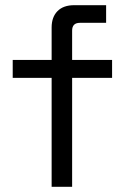

<svg xmlns="http://www.w3.org/2000/svg" viewBox="-20 -720 482 740"><path d="M179 0V-420H29V-489H179V-614Q179 -654 201.5 -677Q224 -700 266 -700H389V-632H288Q258 -632 258 -602V-489H412V-420H258V0Z"/></svg>

Font: Space Grotesk Light
Style: Regular
Weight: 400
Version: Version 2.000